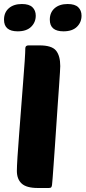

<svg xmlns="http://www.w3.org/2000/svg" viewBox="-33 -936 426 956"><path d="M155 0Q99 0 75 -22Q51 -44 51 -85Q51 -105 54 -153.5Q57 -202 62 -264Q67 -326 72 -395Q77 -464 82 -525Q87 -586 90 -632Q93 -678 93 -695Q93 -710 109 -710H164Q225 -710 246 -684Q267 -658 267 -607Q267 -602 265.5 -575Q264 -548 261 -507Q258 -466 254.5 -415.5Q251 -365 247.5 -312Q244 -259 240.5 -208.5Q237 -158 234 -117Q231 -76 229 -48.5Q227 -21 226 -15Q225 -7 222 -3.5Q219 0 210 0ZM-13 -838Q-13 -874 11 -895Q35 -916 76 -916Q112 -916 128.5 -900Q145 -884 145 -858Q145 -825 122 -802.5Q99 -780 55 -780Q-13 -780 -13 -838ZM215 -838Q215 -874 239 -895Q263 -916 304 -916Q340 -916 356.5 -900Q373 -884 373 -858Q373 -825 350 -802.5Q327 -780 283 -780Q215 -780 215 -838Z"/></svg>

Font: PoetsenOne
Style: Regular
Weight: 400
Designer: Rodrigo Fuenzalida, Pablo Impallari
Foundry: Pablo Impallari, Rodrigo Fuenzalida
Version: Version 1.000; ttfautohint (v0.8) -G 200 -r 50